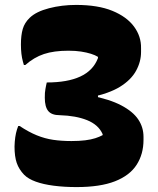

<svg xmlns="http://www.w3.org/2000/svg" viewBox="-20 -740 640 780"><path d="M289 -720Q378 -720 436.5 -696Q495 -672 524.5 -632Q554 -592 553 -544V-529Q553 -489 532.5 -452Q512 -415 467.5 -387.5Q423 -360 348 -345L378 -373V-322L347 -352Q425 -337 472.5 -312Q520 -287 541.5 -255Q563 -223 563 -184V-172Q563 -114 535 -70.5Q507 -27 447 -3.5Q387 20 291 20Q241 20 198.5 14.5Q156 9 125.5 -2Q95 -13 78 -30Q57 -52 48 -78Q39 -104 39 -145Q39 -155 40 -164.5Q41 -174 42 -182.5Q43 -191 45 -199Q47 -207 49 -214Q51 -221 54 -228H60Q96 -204 129 -190.5Q162 -177 196 -172Q230 -167 270 -167Q302 -167 326 -170Q350 -173 367 -178.5Q384 -184 397 -191V-195Q388 -215 372 -229Q356 -243 333.5 -252Q311 -261 283.5 -266Q256 -271 223 -272Q190 -272 176 -289Q162 -306 162 -343Q162 -354 162.5 -362.5Q163 -371 164.5 -378Q166 -385 167 -391.5Q168 -398 170 -405Q212 -405 246 -411Q280 -417 306 -429Q332 -441 350 -459.5Q368 -478 378 -504V-509Q367 -516 349.5 -521.5Q332 -527 309.5 -530.5Q287 -534 258 -534Q199 -534 158.5 -520.5Q118 -507 83 -476H77Q75 -483 73 -490Q71 -497 69.5 -505Q68 -513 67 -521.5Q66 -530 65.5 -539.5Q65 -549 65 -559Q65 -597 72.5 -622.5Q80 -648 101 -668Q127 -693 179 -706.5Q231 -720 289 -720Z"/></svg>

Font: Recursive Monospace Casual Black
Style: Regular
Weight: 900
Version: Version 1.047